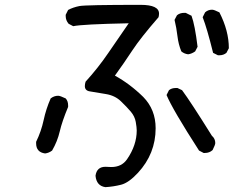

<svg xmlns="http://www.w3.org/2000/svg" viewBox="-20 -721 1040 792"><path d="M415 51Q378 46 374 4Q379 -33 415 -33L439 -32Q482 -32 504 -64Q544 -122 544 -183Q544 -195 540 -218Q536 -241 519.5 -260.5Q503 -280 478.5 -303.5Q454 -327 417 -333Q380 -339 351 -344Q330 -347 330 -366Q330 -374 333 -384Q384 -440 426 -501.5Q468 -563 511 -625Q319 -621 282 -613L263 -623Q251 -637 251 -655V-660L261 -680Q282 -691 307.5 -696Q333 -701 560 -701Q636 -701 636 -665Q636 -658 634 -650Q560 -565 525.5 -512.5Q491 -460 454 -409Q516 -375 571 -321Q622 -269 622 -192Q622 -87 549 -8Q511 33 479.5 41Q448 49 415 51ZM166 -88Q129 -93 129 -130V-136Q150 -179 160 -225.5Q170 -272 189 -315Q203 -326 220 -326Q228 -326 251 -315Q261 -304 261 -286V-280Q236 -220 226.5 -179Q217 -138 195 -100Q182 -90 166 -88ZM825 -90H820L801 -100Q692 -269 667 -329L677 -349Q688 -358 705 -358H712L731 -349Q766 -302 854 -161Q868 -149 868 -131Q868 -124 857 -102Q844 -90 825 -90ZM885 -493H879L859 -503Q834 -604 816 -650L826 -670Q838 -681 855 -681Q863 -681 885 -670Q924 -594 924 -522L914 -503Q902 -493 885 -493ZM756 -497Q740 -499 728 -509Q716 -538 712 -572Q708 -606 700 -639L710 -658Q722 -668 740 -668H746L770 -656Q784 -618 795 -528L785 -509Q771 -499 756 -497Z"/></svg>

Font: Xiaolai SC
Style: Regular
Weight: 400
Designer: Nozomi Seto 瀬戸のぞみ
Version: Version 3.11;December 4, 2020;FontCreator 13.0.0.2613 64-bit